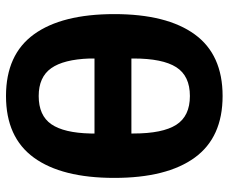

<svg xmlns="http://www.w3.org/2000/svg" viewBox="-81 -669 762 640"><g transform="rotate(-90 300.0 -349.0)"><path d="M27 -349Q27 -524 94.5 -617Q162 -710 300 -710Q438 -710 505.5 -617Q573 -524 573 -349Q573 -174 505.5 -81Q438 12 300 12Q162 12 94.5 -81Q27 -174 27 -349ZM425 -285V-292H175V-285Q175 -188 204 -142.5Q233 -97 300 -97Q367 -97 396 -142.5Q425 -188 425 -285ZM175 -415H425V-431Q422 -518 392.5 -559.5Q363 -601 300 -601Q235 -601 206 -559Q177 -517 175 -428Z"/></g></svg>

Font: iA Writer Mono V
Style: Regular
Weight: 400
Designer: Mike Abbink, Paul van der Laan, Pieter van Rosmalen
Foundry: Bold Monday
Version: Version 2.000